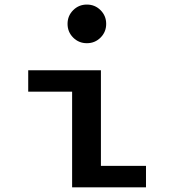

<svg xmlns="http://www.w3.org/2000/svg" viewBox="-20 -800 750 820"><path d="M351 -615.5Q316.5 -615.5 292.5 -639.5Q268.5 -663.5 268.5 -698Q268.5 -732.5 292.5 -756.5Q316.5 -780.5 351 -780.5Q385.5 -780.5 409.5 -756.5Q433.5 -732.5 433.5 -698Q433.5 -663.5 409.5 -639.5Q385.5 -615.5 351 -615.5ZM411 -91.5H603.5V0H288V-408.5H100.5V-500H411Z"/></svg>

Font: League Mono Medium
Style: Regular
Weight: 500
Width: 6
Designer: Tyler Finck
Foundry: The League of Moveable Type / Tyler Finck
Version: Version 2.300;RELEASE